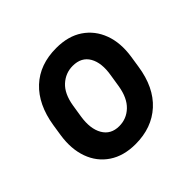

<svg xmlns="http://www.w3.org/2000/svg" viewBox="-135 -661 815 815"><g transform="rotate(-45 272.5 -253.5)"><path d="M496 -266 488 -214Q472 -106 408.5 -48Q345 10 247 10Q176 10 127.5 -22.5Q79 -55 58.5 -112Q38 -169 49 -242L57 -294Q74 -401 136 -459Q198 -517 297 -517Q369 -517 417 -484.5Q465 -452 486 -395.5Q507 -339 496 -266ZM379 -271Q390 -336 367.5 -375Q345 -414 293 -414Q250 -414 217.5 -384.5Q185 -355 175 -294L166 -237Q156 -172 179 -132.5Q202 -93 252 -93Q296 -93 328 -123.5Q360 -154 370 -214Z"/></g></svg>

Font: Inria Sans
Style: Bold Italic
Weight: 700
Italic angle: -10°
Designer: Black Foundry Team
Foundry: Black Foundry
Version: Version 1.2; ttfautohint (v1.8.3)